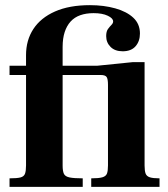

<svg xmlns="http://www.w3.org/2000/svg" viewBox="-20 -725 653 745"><path d="M17 0V-33Q46 -33 59.5 -36.5Q73 -40 77 -51Q81 -62 81 -83V-434H17V-470H81V-511Q81 -569 109.5 -612.5Q138 -656 193.5 -680.5Q249 -705 329 -705Q383 -705 427.5 -692.5Q472 -680 497.5 -656Q523 -632 523 -595Q523 -565 506 -545.5Q489 -526 456 -526Q426 -526 409 -543Q392 -560 392 -585Q392 -603 399 -612.5Q406 -622 412.5 -628.5Q419 -635 419 -642Q419 -654 398 -664Q377 -674 343 -674Q314 -674 291.5 -666Q269 -658 254 -641.5Q239 -625 231 -600.5Q223 -576 223 -543V-470H444V-434H223V-83Q223 -61 228 -50.5Q233 -40 250 -36.5Q267 -33 301 -33V0ZM334 0V-33Q363 -33 377 -37Q391 -41 395 -51.5Q399 -62 399 -83V-396Q399 -419 393.5 -426.5Q388 -434 371 -434H338V-468L496 -484H541V-83Q541 -62 545 -51.5Q549 -41 561.5 -37Q574 -33 599 -33V0Z"/></svg>

Font: Frank Ruhl Libre
Style: Bold
Weight: 700
Designer: Yanek Iontef
Foundry: Fontef
Version: Version 6.004